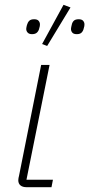

<svg xmlns="http://www.w3.org/2000/svg" viewBox="-20 -778 371 798"><path d="M200 -31 194 0H90Q74 0 65 -7.5Q56 -15 56 -29Q56 -34 57 -38.5Q58 -43 59 -47L151 -508H186L90 -31ZM273 -747 176 -587 155 -595 244 -758ZM113 -636Q101 -636 95 -642.5Q89 -649 89 -658Q89 -662 90 -665.5Q91 -669 92 -674Q95 -685 101.5 -691.5Q108 -698 122 -698Q135 -698 140.5 -691.5Q146 -685 146 -677Q146 -673 145.5 -669.5Q145 -666 143 -660Q141 -650 134 -643Q127 -636 113 -636ZM299 -636Q286 -636 280.5 -642.5Q275 -649 275 -658Q275 -662 276 -665.5Q277 -669 278 -674Q280 -685 286.5 -691.5Q293 -698 307 -698Q320 -698 325.5 -691.5Q331 -685 331 -677Q331 -673 330.5 -669.5Q330 -666 328 -660Q326 -650 319.5 -643Q313 -636 299 -636Z"/></svg>

Font: IBM Plex Sans ExtraLight
Style: Italic
Weight: 250
Italic angle: -11.31°
Designer: Mike Abbink, Paul van der Laan, Pieter van Rosmalen
Foundry: Bold Monday
Version: Version 3.201